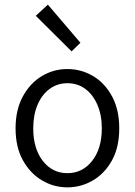

<svg xmlns="http://www.w3.org/2000/svg" viewBox="-20 -794 580 826"><path d="M270 12Q211 12 160.5 -18Q110 -48 78.5 -104.5Q47 -161 47 -242Q47 -322 78.5 -379.5Q110 -437 160.5 -467Q211 -497 270 -497Q329 -497 380 -467Q431 -437 462 -379.5Q493 -322 493 -242Q493 -161 462 -104.5Q431 -48 380 -18Q329 12 270 12ZM270 -49Q335 -49 376.5 -102Q418 -155 418 -242Q418 -299 399 -343Q380 -387 347 -411.5Q314 -436 270 -436Q227 -436 193.5 -411.5Q160 -387 141.5 -343Q123 -299 123 -242Q123 -155 164 -102Q205 -49 270 -49ZM288 -573 134 -726 186 -774 326 -610Z"/></svg>

Font: Assistant
Style: Regular
Weight: 400
Designer: Hebrew By Ben Nathan, Latin by Paul Hunt
Version: Version 3.000